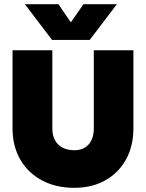

<svg xmlns="http://www.w3.org/2000/svg" viewBox="-20 -891 698 919"><path d="M409.5 -700H229L99 -871H259.5L319 -784L379.5 -871H539.5ZM40 -650.5H230.5V-277Q230.5 -227.5 258.2 -199.8Q286 -172 336 -172Q380 -172 404.5 -199.8Q429 -227.5 429 -277V-650.5H618.5V-277Q618.5 -191.5 583 -127.5Q547.5 -63.5 484 -27.8Q420.5 8 336 8Q247 8 180.5 -27.8Q114 -63.5 77 -127.5Q40 -191.5 40 -277Z"/></svg>

Font: Overused Grotesk Black
Style: Regular
Weight: 900
Version: Version 0.004